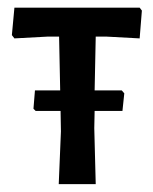

<svg xmlns="http://www.w3.org/2000/svg" viewBox="-20 -470 391 490"><path d="M221.5 -239.3H290.7L297.2 -231.8L292.5 -186.9H221.5L220.6 -143L224.3 0H129.9L135.5 -134.6L134.6 -186.9H71L65.4 -192.5L69.2 -239.3H133.6L130.8 -376.6H101.9L16.8 -372L10.3 -380.4L16.8 -450.5H336.4L342.1 -443L336.4 -372L251.4 -376.6H224.3Z"/></svg>

Font: Gurajada
Style: Regular
Weight: 400
Designer: Purushoth Kumar Guthula
Foundry: SiliconAndhra, USA.
Version: Version 1.0.3; ttfautohint (v1.2.42-39fb)